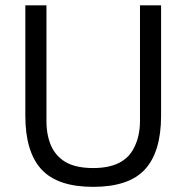

<svg xmlns="http://www.w3.org/2000/svg" viewBox="-20 -708 718 739"><path d="M77.5 -262.5V-687.5H158.8V-242.5Q158.8 -181.2 181.2 -137.5Q202.5 -98.8 240.6 -80Q278.8 -61.2 338.8 -61.2Q456.2 -61.2 495 -137.5Q518.8 -182.5 518.8 -242.5V-687.5H600V-262.5Q600 -123.8 538.1 -56.2Q476.2 11.2 338.8 11.2Q201.2 11.2 139.4 -56.2Q77.5 -123.8 77.5 -262.5Z"/></svg>

Font: Cambay
Style: Regular
Weight: 400
Version: Version 1.180;PS 001.180;hotconv 1.0.70;makeotf.lib2.5.58329